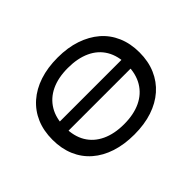

<svg xmlns="http://www.w3.org/2000/svg" viewBox="-137 -991 1276 1276"><g transform="rotate(-45 501.0 -352.5)"><path d="M164 -319V-403H857V-319ZM501 9Q407 9 331.5 -15.5Q256 -40 202 -87Q148 -134 119.5 -201Q91 -268 91 -351Q91 -436 119.5 -502.5Q148 -569 202 -616.5Q256 -664 331.5 -689Q407 -714 502 -714Q596 -714 671 -688.5Q746 -663 799.5 -617Q853 -571 882 -504Q911 -437 911 -353Q911 -269 882 -202Q853 -135 799.5 -88Q746 -41 671 -16Q596 9 501 9ZM501 -88Q592 -88 657.5 -119Q723 -150 758.5 -209.5Q794 -269 794 -353Q794 -438 759 -497Q724 -556 658 -586.5Q592 -617 501 -617Q409 -617 344 -586Q279 -555 243.5 -496Q208 -437 208 -352Q208 -267 243 -208.5Q278 -150 344 -119Q410 -88 501 -88Z"/></g></svg>

Font: Nunito Sans 7pt Expanded Medium
Style: Regular
Weight: 500
Width: 7
Designer: Vernon Adams
Foundry: Vernon Adams
Version: Version 3.101;gftools[0.9.27]